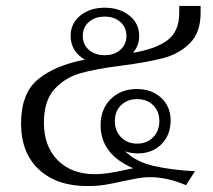

<svg xmlns="http://www.w3.org/2000/svg" viewBox="-20 -617 718 647"><path d="M128 -203Q128 -124 174.5 -77Q221 -30 301 -30Q338 -30 400 -44L429 -50Q319 -97 319 -195Q319 -249 353 -283Q387 -317 441 -317Q491 -317 523 -287.5Q555 -258 555 -211Q555 -162 524 -131Q493 -100 444 -100Q422 -100 402 -107Q437 -72 497.5 -58Q558 -44 637 -40L607 7Q543 -20 486 -20Q464 -20 439.5 -15.5Q415 -11 392 -6Q358 2 331.5 6Q305 10 274 10Q171 10 111 -46Q51 -102 51 -201Q51 -303 108.5 -350Q166 -397 266 -416Q243 -429 230.5 -449.5Q218 -470 218 -496Q218 -538 250.5 -564.5Q283 -591 333 -591Q383 -591 416 -564.5Q449 -538 449 -496Q449 -463 428 -439Q505 -452 544.5 -481.5Q584 -511 584 -574V-597H656V-574Q656 -507 619.5 -471Q583 -435 529.5 -421Q476 -407 390 -396Q303 -385 250.5 -370Q198 -355 163 -316Q128 -277 128 -203ZM259 -496Q259 -467 279.5 -449Q300 -431 333 -431Q365 -431 385.5 -449Q406 -467 406 -496Q406 -525 385.5 -543Q365 -561 333 -561Q300 -561 279.5 -543Q259 -525 259 -496ZM367 -209Q367 -176 388 -154.5Q409 -133 442 -133Q475 -133 496 -154.5Q517 -176 517 -209Q517 -242 496 -262.5Q475 -283 442 -283Q409 -283 388 -262.5Q367 -242 367 -209Z"/></svg>

Font: Fahkwang Light
Style: Regular
Weight: 300
Version: Version 1.000; ttfautohint (v1.6)